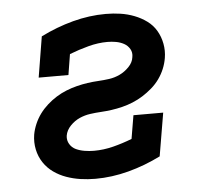

<svg xmlns="http://www.w3.org/2000/svg" viewBox="-44 -575 688 630"><g transform="rotate(-5 300.0 -260.0)"><path d="M246 8Q221 8 197 4.5Q173 1 150.5 -7Q128 -15 109 -28.5Q90 -42 77 -61.5Q64 -81 59 -105Q54 -129 58 -154Q61 -171 68.5 -188.5Q76 -206 87 -221Q98 -236 112.5 -249Q127 -262 143 -272Q159 -282 176.5 -289Q194 -296 212 -300.5Q230 -305 247.5 -307.5Q265 -310 283 -311Q301 -312 319 -314.5Q337 -317 354 -325Q371 -333 385 -347.5Q399 -362 401 -379Q404 -394 397 -406Q390 -418 378 -424.5Q366 -431 352 -433.5Q338 -436 324 -436Q293 -436 261 -427.5Q229 -419 198 -407L187 -339H89L111 -473Q163 -499 217.5 -513.5Q272 -528 326 -528Q351 -528 374.5 -524.5Q398 -521 420 -512.5Q442 -504 460.5 -490.5Q479 -477 490.5 -457.5Q502 -438 506.5 -414.5Q511 -391 507 -367Q504 -349 497 -332Q490 -315 479 -299.5Q468 -284 453 -271Q438 -258 422 -248Q406 -238 389 -231Q372 -224 354 -219.5Q336 -215 318 -212.5Q300 -210 282.5 -209Q265 -208 247 -205.5Q229 -203 212 -195.5Q195 -188 181 -173.5Q167 -159 164 -141Q162 -126 169.5 -113.5Q177 -101 190 -95Q203 -89 218.5 -86.5Q234 -84 249 -84Q281 -84 312.5 -92Q344 -100 375 -112L388 -189H486L462 -47Q410 -21 355 -6.5Q300 8 246 8Z"/></g></svg>

Font: Iosevka Etoile Semibold
Style: Italic
Weight: 600
Italic angle: -9°
Designer: Belleve Invis
Foundry: Belleve Invis
Version: Version 22.1.2; ttfautohint (v1.8.4)